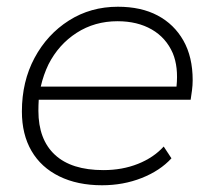

<svg xmlns="http://www.w3.org/2000/svg" viewBox="-20 -546 638 570"><path d="M283 4Q210 4 156 -22.5Q102 -49 73.5 -98Q45 -147 45 -215Q45 -304 82.5 -374Q120 -444 184.5 -485Q249 -526 330 -526Q399 -526 448 -500Q497 -474 524.5 -425.5Q552 -377 552 -308Q552 -293 550 -278Q548 -263 546 -250H95Q94 -234 94 -217Q94 -132 143 -86.5Q192 -41 287 -41Q343 -41 389.5 -59.5Q436 -78 466 -111L489 -76Q455 -39 400.5 -17.5Q346 4 283 4ZM101 -289H504Q510 -347 493 -388Q473 -434 430.5 -458.5Q388 -483 329 -483Q261 -483 207.5 -448.5Q154 -414 124 -355Q109 -324 101 -289Z"/></svg>

Font: Montserrat Thin Light
Style: Italic
Weight: 300
Italic angle: -11.3°
Version: Version 9.000